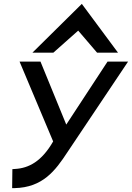

<svg xmlns="http://www.w3.org/2000/svg" viewBox="-20 -769 681 991"><path d="M255.2 -497 383.6 -611 481.2 -497H589.2L402.3 -749L147.2 -497ZM43.9 104 42.7 202H54.7C201.1 199 266 111 327.7 17L641 -451H535L322 -126L189 -451H81L254.3 -39C195.3 64 128.6 99 58.1 103Z"/></svg>

Font: Charger
Style: ExBdIt
Weight: 400
Designer: Jasper
Foundry: Cannot Into Space Fonts
Version: Version 0.99